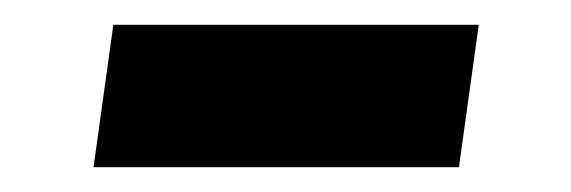

<svg xmlns="http://www.w3.org/2000/svg" viewBox="-20 -352 461 155"><path d="M55.5 -217 71.5 -332H366.5L350.5 -217Z"/></svg>

Font: Mohave Light SemiBold
Style: Italic
Weight: 600
Italic angle: -8°
Version: Version 2.003